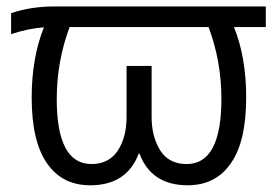

<svg xmlns="http://www.w3.org/2000/svg" viewBox="-20 -545 840 583"><path d="M13.7 -441.4Q13.7 -457 13.7 -504.9Q73.2 -525.4 144.5 -525.4Q358.4 -525.4 787.1 -525.4Q787.1 -509.8 787.1 -462.9Q762.7 -462.9 690.4 -462.9Q727.5 -371.1 727.5 -250Q727.5 -114.3 680.7 -48.8Q634.8 17.6 549.8 17.6Q439.5 17.6 403.3 -79.1Q402.3 -79.1 401.4 -79.1Q365.2 17.6 253.9 17.6Q168.9 17.6 123 -48.8Q76.2 -115.2 76.2 -249Q76.2 -369.1 113.3 -461.9Q67.4 -459 13.7 -441.4ZM152.3 -244.1Q152.3 -46.9 257.8 -46.9Q310.5 -46.9 337.9 -87.9Q364.3 -128.9 364.3 -189.5Q364.3 -241.2 364.3 -344.7Q382.8 -344.7 440.4 -344.7Q440.4 -305.7 440.4 -189.5Q440.4 -129.9 466.8 -87.9Q493.2 -46.9 546.9 -46.9Q652.3 -46.9 652.3 -245.1Q652.3 -358.4 613.3 -462.9Q472.7 -462.9 191.4 -462.9Q152.3 -358.4 152.3 -244.1Z"/></svg>

Font: Gothic A1
Style: Regular
Weight: 400
Designer: HanYang I&C Co.,Ltd.
Version: Version 2.50